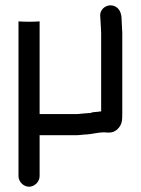

<svg xmlns="http://www.w3.org/2000/svg" viewBox="-20 -546 532 727"><path d="M50 -460V-85L130 -115V-465L110 -464C101 -464 50 -464 50 -460ZM130 121V-34H268C283 -34 295 -37 310 -37C333 -39 353 -45 374 -45C381 -44 387 -44 393 -44C406 -44 417 -49 426 -58C442 -75 443 -88 443 -118V-422C443 -436 441 -448 441 -460C441 -486 438 -506 422 -518C403 -532 378 -526 366 -509C355 -493 361 -480 361 -460C361 -448 363 -435 363 -422V-124C360 -124 356 -124 353 -123C345 -122 329 -122 322 -118C318 -118 313 -118 307 -117C294 -117 282 -114 268 -114H130V-460C130 -464 79 -464 70 -464L50 -465V121C50 142 69 161 90 161C111 161 130 142 130 121Z"/></svg>

Font: Electronic
Style: ExBd
Weight: 800
Version: Version 1.011